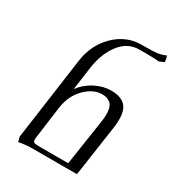

<svg xmlns="http://www.w3.org/2000/svg" viewBox="-181 -853 884 969"><g transform="rotate(30 261.0 -369.0)"><path d="M66.9 -19 133.8 -500Q147.5 -599.1 213.9 -664.1Q280.3 -729 369.1 -729H380.9Q434.6 -729 457 -731.7Q479.5 -734.4 506.8 -746.1L513.2 -717.8L512.2 -710.9L484.9 -699.2Q458 -702.1 416 -702.1H371.1Q303.2 -702.1 258.8 -644.3Q214.4 -586.4 202.1 -500L183.1 -363.8Q213.4 -404.8 259.5 -428.5Q305.7 -452.1 352.1 -452.1Q404.8 -452.1 431.9 -427.5Q459 -402.8 459 -345.2Q459 -320.3 455.1 -294.9L412.1 0H160.2Q115.2 0 74.2 7.8ZM140.1 -46.9Q140.1 -34.2 146.7 -30Q153.3 -25.9 171.9 -25.9H346.2L386.2 -290Q390.1 -313 390.1 -334Q390.1 -358.9 384.3 -375.5Q378.4 -392.1 367.4 -399.9Q356.4 -407.7 345.7 -410.4Q335 -413.1 320.8 -413.1Q269.5 -413.1 222.9 -365.7Q176.3 -318.4 166 -244.1L142.1 -65.9Q140.1 -52.2 140.1 -46.9Z"/></g></svg>

Font: Dihjauti
Style: Italic
Weight: 400
Italic angle: -9°
Designer: T. Christopher White
Version: Version 3.0.0